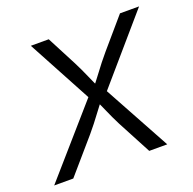

<svg xmlns="http://www.w3.org/2000/svg" viewBox="-118 -645 753 748"><g transform="rotate(-20 258.5 -271.0)"><path d="M-16.1 0 249 -303.2 240.2 -252.9 84.5 -542.5H158.7L221.7 -421.4Q239.7 -386.2 253.4 -354.2Q267.1 -322.3 282.2 -292H248Q273.4 -322.3 296.9 -354.2Q320.3 -386.2 350.1 -421.4L454.1 -542.5H533.2L281.2 -250.5L289.1 -299.3L452.6 0H377.9L303.7 -140.1Q286.6 -173.8 273.7 -203.9Q260.7 -233.9 246.6 -262.7H280.8Q256.3 -233.9 234.4 -203.9Q212.4 -173.8 184.1 -140.1L63 0Z"/></g></svg>

Font: Inter 16pt Light
Style: Italic
Weight: 300
Italic angle: -9.3988°
Version: Version 4.001;git-66647c0bb